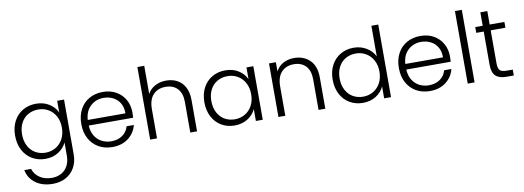

<svg xmlns="http://www.w3.org/2000/svg" viewBox="-72 -1200 5264 1928"><g transform="rotate(-10 2560.0 -236.0)"><path d="M525 -427V-546H595V14Q595 89 562.5 147Q530 205 472 236.5Q414 268 340 268Q235 268 165.5 218Q96 168 79 82H148Q166 139 216.5 173Q267 207 340 207Q393 207 435 184.5Q477 162 501 118Q525 74 525 14V-121Q499 -65 442.5 -28.5Q386 8 309 8Q234 8 174.5 -27Q115 -62 81.5 -126Q48 -190 48 -274Q48 -358 81.5 -421.5Q115 -485 174.5 -519.5Q234 -554 309 -554Q386 -554 443 -518Q500 -482 525 -427ZM322 -493Q264 -493 218 -467Q172 -441 145.5 -391.5Q119 -342 119 -274Q119 -207 145.5 -156.5Q172 -106 218 -79.5Q264 -53 322 -53Q378 -53 424.5 -80Q471 -107 498 -157Q525 -207 525 -273Q525 -339 498 -389Q471 -439 424.5 -466Q378 -493 322 -493Z M1247 -246H794Q797 -184 824 -140Q851 -96 895 -73.5Q939 -51 991 -51Q1059 -51 1105.5 -84Q1152 -117 1167 -173H1241Q1221 -93 1155.5 -42.5Q1090 8 991 8Q914 8 853 -26.5Q792 -61 757.5 -124.5Q723 -188 723 -273Q723 -358 757 -422Q791 -486 852 -520Q913 -554 991 -554Q1069 -554 1127.5 -520Q1186 -486 1217.5 -428.5Q1249 -371 1249 -301Q1249 -265 1247 -246ZM1178 -303Q1179 -364 1153.5 -407Q1128 -450 1084 -472Q1040 -494 988 -494Q910 -494 855 -444Q800 -394 794 -303Z M1855 -320V0H1786V-312Q1786 -401 1741.5 -448Q1697 -495 1620 -495Q1541 -495 1494 -445Q1447 -395 1447 -298V0H1377V-740H1447V-453Q1473 -502 1523.5 -529Q1574 -556 1637 -556Q1699 -556 1748.5 -530Q1798 -504 1826.5 -450.5Q1855 -397 1855 -320Z M2239 -554Q2317 -554 2373.5 -518Q2430 -482 2455 -426V-546H2525V0H2455V-121Q2429 -65 2372.5 -28.5Q2316 8 2238 8Q2164 8 2104.5 -27Q2045 -62 2011.5 -126Q1978 -190 1978 -274Q1978 -358 2011.5 -421.5Q2045 -485 2104.5 -519.5Q2164 -554 2239 -554ZM2252 -493Q2194 -493 2148 -467Q2102 -441 2075.5 -391.5Q2049 -342 2049 -274Q2049 -207 2075.5 -156.5Q2102 -106 2148 -79.5Q2194 -53 2252 -53Q2308 -53 2354.5 -80Q2401 -107 2428 -157Q2455 -207 2455 -273Q2455 -339 2428 -389Q2401 -439 2354.5 -466Q2308 -493 2252 -493Z M3163 -320V0H3094V-312Q3094 -401 3049.5 -448Q3005 -495 2928 -495Q2849 -495 2802 -445Q2755 -395 2755 -298V0H2685V-546H2755V-453Q2781 -503 2830 -529.5Q2879 -556 2941 -556Q3039 -556 3101 -495.5Q3163 -435 3163 -320Z M3548 -554Q3620 -554 3678 -519Q3736 -484 3763 -428V-740H3833V0H3763V-122Q3738 -65 3681 -28.5Q3624 8 3547 8Q3472 8 3412.5 -27Q3353 -62 3319.5 -126Q3286 -190 3286 -274Q3286 -358 3320 -421.5Q3354 -485 3413.5 -519.5Q3473 -554 3548 -554ZM3560 -493Q3502 -493 3456 -467Q3410 -441 3383.5 -391.5Q3357 -342 3357 -274Q3357 -207 3383.5 -156.5Q3410 -106 3456 -79.5Q3502 -53 3560 -53Q3616 -53 3662.5 -80Q3709 -107 3736 -157Q3763 -207 3763 -273Q3763 -339 3736 -389Q3709 -439 3662.5 -466Q3616 -493 3560 -493Z M4485 -246H4032Q4035 -184 4062 -140Q4089 -96 4133 -73.5Q4177 -51 4229 -51Q4297 -51 4343.5 -84Q4390 -117 4405 -173H4479Q4459 -93 4393.5 -42.5Q4328 8 4229 8Q4152 8 4091 -26.5Q4030 -61 3995.5 -124.5Q3961 -188 3961 -273Q3961 -358 3995 -422Q4029 -486 4090 -520Q4151 -554 4229 -554Q4307 -554 4365.5 -520Q4424 -486 4455.5 -428.5Q4487 -371 4487 -301Q4487 -265 4485 -246ZM4416 -303Q4417 -364 4391.5 -407Q4366 -450 4322 -472Q4278 -494 4226 -494Q4148 -494 4093 -444Q4038 -394 4032 -303Z M4685 -740V0H4615V-740Z M4935 -487V-148Q4935 -98 4954 -79Q4973 -60 5021 -60H5085V0H5010Q4936 0 4900 -34.5Q4864 -69 4864 -148V-487H4788V-546H4864V-683H4935V-546H5085V-487Z"/></g></svg>

Font: Poppins-Tabular Light
Style: Regular
Weight: 300
Designer: Ninad Kale (Devanagari), Jonny Pinhorn (Latin)
Foundry: Indian Type Foundry
Version: Version 4.004